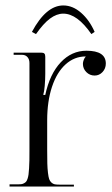

<svg xmlns="http://www.w3.org/2000/svg" viewBox="-20 -684 411 704"><path d="M15 0ZM97 -567Q149 -664 212 -664Q246.8 -664 277.5 -637Q308.2 -610 327 -567L315 -559Q263.2 -634 212 -634Q187.8 -634 163.2 -615.8Q138.8 -597.5 112 -559ZM15 0V-8H44Q52 -8 57.4 -8.6Q62.8 -9.2 67.8 -11.9Q72.8 -14.5 75.6 -17.8Q78.5 -21 81 -28.5Q83.5 -36 84.6 -44.2Q85.8 -52.5 86.6 -66.9Q87.5 -81.2 87.8 -96.5Q88 -111.8 88 -135V-453Q88 -466.5 80.6 -474.8Q73.2 -483 61 -483H30V-491H131Q139.2 -491 142.6 -487.6Q146 -484.2 146 -476V-414Q146 -392.5 144 -369.6Q142 -346.8 139 -338V-336H146Q162.5 -412.8 202.6 -455.4Q242.8 -498 297 -498Q368 -498 368 -451Q368 -432.8 356 -419.9Q344 -407 327 -407Q309.2 -407 296.6 -419.6Q284 -432.2 284 -450Q284 -456.2 286.9 -464Q289.8 -471.8 294 -476V-477Q252.5 -477 220.4 -447.9Q188.2 -418.8 170.6 -365.5Q153 -312.2 153 -243V-134Q153 -103.2 153.5 -84.5Q154 -65.8 155.9 -50.1Q157.8 -34.5 160.4 -27.1Q163 -19.8 168.6 -14.6Q174.2 -9.5 180.8 -8.2Q187.2 -7 198 -7H251V0Z"/></svg>

Font: FogtwoNo5
Style: Regular
Weight: 400
Designer: gluk (gluksza@wp.pl)
Foundry: gluk (gluksza@wp.pl)
Version: Version 0.87